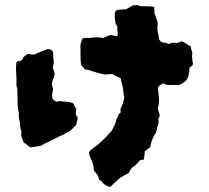

<svg xmlns="http://www.w3.org/2000/svg" viewBox="-20 -679 816 750"><path d="M734 -429Q732 -423 728 -420.5Q724 -418 720 -414Q720 -396 714 -376Q704 -356 679 -347H636Q631 -347 626.5 -349.5Q622 -352 619 -354Q612 -351 605.5 -346.5Q599 -342 597 -334Q599 -314 601 -294.5Q603 -275 596 -255Q598 -248 600 -241.5Q602 -235 604 -229Q603 -226 603 -224Q603 -222 601 -220Q600 -217 599 -215Q598 -213 599 -210Q601 -200 597.5 -191Q594 -182 592 -173Q592 -166 589 -161Q580 -148 574.5 -133.5Q569 -119 567 -105Q565 -102 562 -100.5Q559 -99 557 -97Q552 -92 546 -89Q545 -80 544 -72Q543 -64 542 -56Q538 -55 535.5 -54.5Q533 -54 528 -54Q525 -52 523 -48.5Q521 -45 518 -43Q516 -40 513.5 -38Q511 -36 508 -33Q496 -25 493 -21Q490 -17 482 -2Q472 1 466 6Q458 10 452 14Q449 16 446.5 18Q444 20 442 22Q434 29 426.5 36Q419 43 411 51Q394 48 384 38Q380 34 376.5 29.5Q373 25 368 24Q367 19 365 14.5Q363 10 361 5L347 -13Q346 -21 345 -30Q344 -39 340 -47Q336 -55 333 -63Q330 -71 328 -78Q328 -89 335 -93Q335 -93 337 -95Q348 -103 359 -111.5Q370 -120 379 -129Q389 -138 398.5 -148.5Q408 -159 417 -169Q422 -180 427.5 -190.5Q433 -201 435 -213Q439 -220 441.5 -227.5Q444 -235 451 -239V-255Q456 -264 459.5 -274.5Q463 -285 466 -297Q465 -302 463.5 -307.5Q462 -313 462 -319Q462 -331 458.5 -342.5Q455 -354 453 -365Q453 -375 444 -377Q437 -379 431 -383Q425 -387 419 -390Q411 -389 404 -389Q397 -389 390 -388Q377 -390 364.5 -393.5Q352 -397 340 -401Q333 -404 326.5 -405.5Q320 -407 312 -408Q308 -413 304.5 -417Q301 -421 297 -425Q294 -444 294.5 -462Q295 -480 294 -498Q294 -506 296.5 -513Q299 -520 301 -526Q304 -531 313 -531Q330 -530 348 -532.5Q366 -535 382 -530Q390 -534 396.5 -536.5Q403 -539 409 -542Q417 -543 424 -540Q431 -537 439 -539Q441 -549 439 -557Q437 -565 439 -572Q438 -576 435.5 -580Q433 -584 431 -589Q428 -604 428 -626Q429 -629 430.5 -633Q432 -637 436 -639Q444 -641 454 -641.5Q464 -642 474 -643Q477 -645 480.5 -647.5Q484 -650 488 -651L498 -658Q503 -658 508 -658.5Q513 -659 518 -659Q528 -654 539 -654.5Q550 -655 561 -654Q566 -654 570 -654Q574 -654 577 -653Q579 -653 583 -651V-629Q586 -622 589 -612Q592 -602 596 -592V-585Q592 -563 600 -538Q600 -512 626 -512Q628 -512 631.5 -510.5Q635 -509 639 -507Q642 -508 645.5 -509.5Q649 -511 653 -512Q658 -513 662 -512Q666 -511 672 -511Q675 -512 680 -514Q685 -516 690 -518Q692 -517 693.5 -516.5Q695 -516 696 -515Q701 -513 704.5 -510Q708 -507 712 -505Q716 -503 719 -501Q722 -499 726 -497Q726 -490 727 -486Q728 -484 729 -481.5Q730 -479 731 -475Q731 -469 730.5 -463Q730 -457 731 -450Q731 -445 732 -439.5Q733 -434 734 -429ZM283 -221Q284 -213 281 -206Q278 -199 279 -193L258 -171Q256 -170 254.5 -168.5Q253 -167 251 -166Q241 -162 231 -155.5Q221 -149 210 -146Q194 -136 176 -128Q158 -120 138 -109Q131 -108 120.5 -106.5Q110 -105 100 -103Q89 -108 86 -113Q79 -119 75.5 -120Q72 -121 70 -128Q69 -133 67 -138Q65 -143 63 -148Q63 -154 63.5 -161Q64 -168 61 -174Q59 -178 59 -183Q59 -197 55.5 -210Q52 -223 54 -237Q49 -255 49 -273.5Q49 -292 48 -311Q48 -319 48 -326.5Q48 -334 45 -342Q44 -345 44 -352Q45 -370 43.5 -388Q42 -406 43 -425Q43 -427 43.5 -429.5Q44 -432 44 -435Q45 -438 49.5 -440Q54 -442 57 -439Q60 -438 61 -441.5Q62 -445 66 -444Q66 -445 67.5 -447.5Q69 -450 69 -450Q71 -456 76 -459.5Q81 -463 86 -467Q93 -469 98.5 -467.5Q104 -466 109 -466Q114 -466 116 -467Q127 -472 138 -476.5Q149 -481 160 -485Q168 -489 176 -486Q178 -485 180.5 -483.5Q183 -482 187 -476Q189 -469 188 -461.5Q187 -454 189 -447Q191 -439 189.5 -430Q188 -421 186 -413Q189 -408 190.5 -403.5Q192 -399 193 -394V-388Q192 -381 190 -375Q188 -369 185 -363Q185 -361 184.5 -358.5Q184 -356 183 -353Q182 -346 185.5 -338Q189 -330 186 -322Q182 -310 185 -294Q191 -285 200 -282Q205 -282 210.5 -283.5Q216 -285 222 -283Q228 -282 234.5 -282Q241 -282 247 -281Q252 -280 256.5 -278.5Q261 -277 263 -277Q268 -274 269 -270.5Q270 -267 271 -265L278 -254Q277 -250 277 -246Q277 -242 276 -238Q276 -228 283 -221Z"/></svg>

Font: Darumadrop One
Style: Regular
Weight: 400
Version: Version 1.000